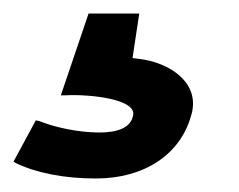

<svg xmlns="http://www.w3.org/2000/svg" viewBox="-21 -34 354 284"><path d="M-1 205 2 207C33 222 74 230 121 230C192 230 246 195 262 136C276 88 229 58 184 53C181 53 179 52 175 52L185 -14H110L69 107H75C114 105 180 113 176 136C173 155 153 162 126 162C94 162 59 154 37 145L32 144Z"/></svg>

Font: Charger Pro
Style: BdExtObl
Weight: 700
Designer: Jasper
Foundry: Cannot Into Space Fonts
Version: Version 1.09